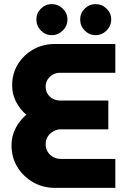

<svg xmlns="http://www.w3.org/2000/svg" viewBox="-20 -914 620 934"><path d="M248 0Q189 0 141 -27.5Q93 -55 64.5 -101.5Q36 -148 36 -207Q36 -251 55.5 -289.5Q75 -328 108 -356Q76 -383 57.5 -420Q39 -457 39 -498Q39 -556 67 -601.5Q95 -647 142 -673.5Q189 -700 246 -700H541V-560H272Q253 -560 237 -551Q221 -542 211.5 -527Q202 -512 202 -492Q202 -473 211.5 -457.5Q221 -442 237 -433.5Q253 -425 272 -425H507V-285H277Q256 -285 239 -275Q222 -265 212 -249Q202 -233 202 -212Q202 -192 212 -175.5Q222 -159 239 -150Q256 -141 277 -141H541V0ZM445 -743Q414 -743 392 -765.5Q370 -788 370 -819Q370 -850 392 -872Q414 -894 445 -894Q476 -894 498.5 -872Q521 -850 521 -819Q521 -788 498.5 -765.5Q476 -743 445 -743ZM232 -743Q201 -743 179 -765.5Q157 -788 157 -819Q157 -850 179 -872Q201 -894 232 -894Q263 -894 285.5 -872Q308 -850 308 -819Q308 -788 285.5 -765.5Q263 -743 232 -743Z"/></svg>

Font: MuseoModerno Thin
Style: Bold
Weight: 700
Version: Version 1.003